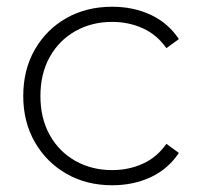

<svg xmlns="http://www.w3.org/2000/svg" viewBox="-20 -546 595 570"><path d="M313 4Q237 4 177.5 -30Q118 -64 83.5 -124Q49 -184 49 -261Q49 -339 83.5 -399Q118 -459 177.5 -492.5Q237 -526 313 -526Q376 -526 427.5 -502Q479 -478 511 -430L474 -403Q446 -443 404 -462Q362 -481 313 -481Q252 -481 203.5 -453.5Q155 -426 127.5 -376.5Q100 -327 100 -261Q100 -195 127.5 -145.5Q155 -96 203.5 -68.5Q252 -41 313 -41Q362 -41 404 -60Q446 -79 474 -119L511 -92Q479 -44 427.5 -20Q376 4 313 4Z"/></svg>

Font: Montserrat Thin Light
Style: Regular
Weight: 300
Version: Version 9.000